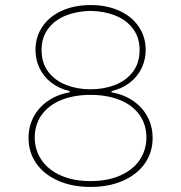

<svg xmlns="http://www.w3.org/2000/svg" viewBox="-20 -736 726 769"><path d="M94.2 -183.1Q94.2 -229 114.3 -267.3Q134.3 -305.7 171.6 -331.5Q209 -357.4 258.8 -366.2V-371.1Q216.8 -380.9 185.8 -404.8Q154.8 -428.7 138.4 -462.9Q122.1 -497.1 122.1 -536.1Q122.1 -588.4 149.9 -629.4Q177.7 -670.4 228 -693.1Q278.3 -715.8 342.8 -715.8V-692.4Q288.1 -691.4 243.4 -673.6Q198.7 -655.8 172.6 -620.6Q146.5 -585.4 146.5 -536.1Q146.5 -482.9 174.1 -447.5Q201.7 -412.1 246.1 -395.3Q290.5 -378.4 342.8 -378.4V-356Q276.9 -356 226.1 -335.7Q175.3 -315.4 147 -276.1Q118.7 -236.8 119.1 -182.1Q120.1 -133.3 147 -94.2Q173.8 -55.2 224.1 -33Q274.4 -10.7 342.8 -10.7V12.7Q268.6 12.7 212.2 -12.5Q155.8 -37.6 125 -82Q94.2 -126.5 94.2 -183.1ZM566.4 -182.1Q566.9 -236.8 538.6 -276.1Q510.3 -315.4 459.5 -335.7Q408.7 -356 342.8 -356V-378.4Q395 -378.4 439.5 -395.3Q483.9 -412.1 511.5 -447.5Q539.1 -482.9 539.1 -536.1Q539.1 -585.4 512.9 -620.6Q486.8 -655.8 442.1 -673.6Q397.5 -691.4 342.8 -692.4V-715.8Q407.2 -715.8 457.5 -693.1Q507.8 -670.4 535.6 -629.4Q563.5 -588.4 563.5 -536.1Q563.5 -497.1 547.1 -462.9Q530.8 -428.7 499.8 -404.8Q468.8 -380.9 426.8 -371.1V-366.2Q476.6 -357.4 513.9 -331.5Q551.3 -305.7 571.3 -267.3Q591.3 -229 591.3 -183.1Q591.3 -126.5 560.5 -82Q529.8 -37.6 473.4 -12.5Q417 12.7 342.8 12.7V-10.7Q411.1 -10.7 461.4 -33Q511.7 -55.2 538.6 -94.2Q565.4 -133.3 566.4 -182.1Z"/></svg>

Font: Wand UI Pro
Style: Regular
Weight: 400
Designer: Andreas Faust
Version: Version 1.003;FEAKit 1.0